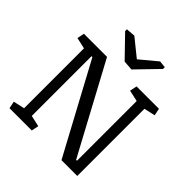

<svg xmlns="http://www.w3.org/2000/svg" viewBox="-228 -1040 1205 1205"><g transform="rotate(45 374.0 -438.0)"><path d="M577.6 -66.4V-596.2L502.4 -612.8L512.2 -660.6H710.9L720.7 -612.8L646.5 -596.2V0H506.3L186 -594.7H178.2V-64.5L252.4 -47.9L242.7 0H44.9L35.2 -47.9L109.9 -64.5V-596.2L35.2 -612.8L44.9 -660.6H250L569.8 -66.4ZM215.8 -871.1 276.9 -876 393.1 -782.2 505.9 -876 552.2 -871.1V-855.5L414.1 -712.9L349.1 -717.8L215.8 -855.5Z"/></g></svg>

Font: NoticiaText-Regular
Style: Regular
Weight: 400
Designer: JM Sole
Foundry: JM Sole
Version: Version 1.003